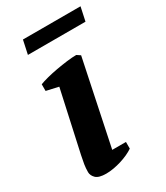

<svg xmlns="http://www.w3.org/2000/svg" viewBox="-176 -765 733 849"><g transform="rotate(-30 190.0 -340.0)"><path d="M59 -442V-476Q74 -482 99 -488.5Q124 -495 152 -500Q180 -505 207.5 -508.5Q235 -512 256 -512L274 -500L184 -69H254V-35Q241 -26 223.5 -18Q206 -10 186.5 -4Q167 2 147 5.5Q127 9 109 9Q71 9 56.5 -5.5Q42 -20 42 -37Q42 -57 45 -76Q48 -95 53 -118L121 -428ZM71 -619 86 -689H380L365 -619Z"/></g></svg>

Font: PT Serif
Style: Bold Italic
Weight: 700
Italic angle: -12°
Designer: A.Korolkova, O.Umpeleva, V.Yefimov
Foundry: ParaType Ltd
Version: Version 1.000W OFL